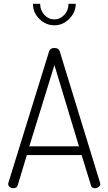

<svg xmlns="http://www.w3.org/2000/svg" viewBox="-20 -989 570 1009"><path d="M23 -22Q23 -26 24 -28L238 -719Q244 -737 266 -737Q288 -737 294 -719L506 -28Q506 -27 506.5 -25.5Q507 -24 507 -22Q507 -13 498 -6.5Q489 0 478 0Q462 0 458 -15L409 -174H121L73 -15Q68 0 51 0Q40 0 31.5 -6Q23 -12 23 -22ZM134 -220H395L266 -647ZM153 -969H191Q191 -935 213 -911Q235 -887 266 -887Q296 -887 318 -911Q340 -935 340 -969H378Q378 -924 344 -890Q310 -856 266 -856Q221 -856 187 -889.5Q153 -923 153 -969Z"/></svg>

Font: Terminal Dosis
Style: Light
Weight: 300
Designer: EdgarTolentino, PabloImpallari, IginoMarini
Foundry: EdgarTolentino, PabloImpallari, IginoMarini
Version: Version 1.006